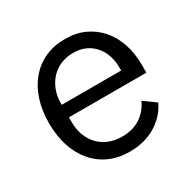

<svg xmlns="http://www.w3.org/2000/svg" viewBox="-126 -656 800 797"><g transform="rotate(-30 274.5 -258.0)"><path d="M279 12Q226 12 183.5 -7Q141 -26 110.5 -61.5Q80 -97 63.5 -146.5Q47 -196 47 -258Q47 -319 63.5 -369Q80 -419 110.5 -454.5Q141 -490 183.5 -509Q226 -528 279 -528Q331 -528 372 -509Q413 -490 442 -456.5Q471 -423 486.5 -377Q502 -331 502 -276V-238H131V-214Q131 -181 141.5 -152.5Q152 -124 171.5 -103Q191 -82 219.5 -70Q248 -58 284 -58Q333 -58 369.5 -81Q406 -104 426 -147L483 -106Q458 -53 405 -20.5Q352 12 279 12ZM279 -461Q246 -461 219 -449.5Q192 -438 172.5 -417Q153 -396 142 -367.5Q131 -339 131 -305V-298H416V-309Q416 -378 378.5 -419.5Q341 -461 279 -461Z"/></g></svg>

Font: IBMPlexSans
Style: Regular
Weight: 400
Designer: Mike Abbink, Paul van der Laan, Pieter van Rosmalen
Foundry: Bold Monday
Version: Version 3.1